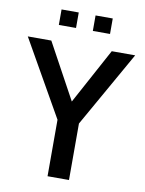

<svg xmlns="http://www.w3.org/2000/svg" viewBox="-102 -935 757 1001"><g transform="rotate(10 276.0 -434.5)"><path d="M220.5 0V-299L-7.5 -700H117L302.5 -359.5H252.5L437 -700H561L334 -299V0ZM141.5 -787V-869H232.5V-787ZM321.5 -787V-869H412.5V-787Z"/></g></svg>

Font: Cabin SemiCondensed SemiBold
Style: Regular
Weight: 600
Width: 4
Designer: Pablo Impallari
Foundry: Pablo Impallari. http://www.impallari.com Igino Marini. http://www.ikern.com
Version: Version 3.001